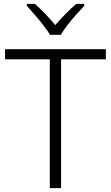

<svg xmlns="http://www.w3.org/2000/svg" viewBox="-20 -967 571 987"><path d="M294 0H236V-662H6V-714H524V-662H294ZM237 -788Q224 -810 203 -837Q182 -864 159 -890.5Q136 -917 118 -937V-947H159Q186 -924 213.5 -895Q241 -866 264 -838Q288 -866 316.5 -895Q345 -924 372 -947H413V-937Q394 -917 370.5 -890.5Q347 -864 326 -837Q305 -810 293 -788Z"/></svg>

Font: Noto Sans Sinhala Light
Style: Regular
Weight: 300
Designer: Jelle Bosma - Monotype Design Team
Foundry: Monotype Imaging Inc.
Version: Version 2.006; ttfautohint (v1.8.4.7-5d5b)